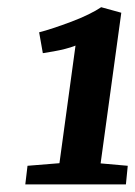

<svg xmlns="http://www.w3.org/2000/svg" viewBox="-20 -922 366 520"><path d="M54.5 -473 141 -480 184.5 -798.5Q172 -793.5 156.2 -789.5Q140.5 -785.5 124.8 -782.8Q109 -780 96 -778L86 -834.5Q102 -838.5 125.2 -846.2Q148.5 -854 173.2 -863.2Q198 -872.5 219.5 -883Q241 -893.5 254 -902.5L308.5 -887.5L252.5 -479.5L326 -473L321 -422.5H48.5Z"/></svg>

Font: Merriweather 24pt SemiCondensed Black
Style: Italic
Weight: 900
Width: 4
Italic angle: -7.8°
Designer: Eben Sorkin
Foundry: Eben Sorkin
Version: Version 2.101